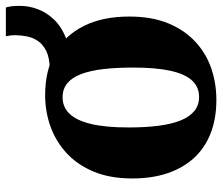

<svg xmlns="http://www.w3.org/2000/svg" viewBox="-71 -657 740 638"><g transform="rotate(-90 299.0 -338.0)"><path d="M25 -268Q25 -342 47.5 -396.2Q70 -450.5 109 -486.5Q148 -522.5 197.5 -540.2Q247 -558 302 -558Q384 -558 442.5 -524.8Q501 -491.5 532 -429Q563 -366.5 563 -278.5Q563 -203.5 540.5 -149Q518 -94.5 479.2 -58.8Q440.5 -23 390.8 -6Q341 11 286 11Q225 11 176.5 -7.5Q128 -26 94.2 -62.2Q60.5 -98.5 42.8 -150.2Q25 -202 25 -268ZM296 -46.5Q329 -46.5 350.5 -69.8Q372 -93 382.8 -141.5Q393.5 -190 393.5 -265.5Q393.5 -320.5 388.5 -364Q383.5 -407.5 372 -438Q360.5 -468.5 341.5 -484.2Q322.5 -500 294.5 -500Q262 -500 239.8 -476.8Q217.5 -453.5 206 -405.2Q194.5 -357 194.5 -280.5Q194.5 -225.5 200 -182Q205.5 -138.5 217.5 -108.5Q229.5 -78.5 248.8 -62.5Q268 -46.5 296 -46.5ZM396.5 -473 390 -542.5Q427 -543.5 449 -554.5Q471 -565.5 482.2 -582.5Q493.5 -599.5 497.2 -619.2Q501 -639 501 -657Q501 -666.5 500 -674.5Q499 -682.5 497.5 -688.5H593Q595 -683 596.8 -672Q598.5 -661 598.5 -641.5Q598.5 -611.5 587.2 -581.8Q576 -552 551.8 -527.2Q527.5 -502.5 489.2 -487.8Q451 -473 396.5 -473Z"/></g></svg>

Font: Merriweather 48pt ExtraBold
Style: Regular
Weight: 800
Version: Version 2.100